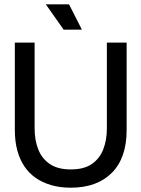

<svg xmlns="http://www.w3.org/2000/svg" viewBox="-20 -858 658 893"><path d="M309 15Q259 15 218 3Q177 -9 145.5 -31Q114 -53 92.5 -85.5Q71 -118 60 -160Q49 -202 49 -253V-660H141V-260Q141 -206 158 -163Q175 -120 212 -95Q249 -70 309 -70Q371 -70 407.5 -95.5Q444 -121 460.5 -164Q477 -207 477 -260V-660H569V-253Q569 -123 500 -54Q431 15 309 15ZM276 -720 193 -838H301L361 -720Z"/></svg>

Font: Bricolage Grotesque 96pt
Style: Regular
Weight: 400
Version: Version 1.001;gftools[0.9.33.dev8+g029e19f]